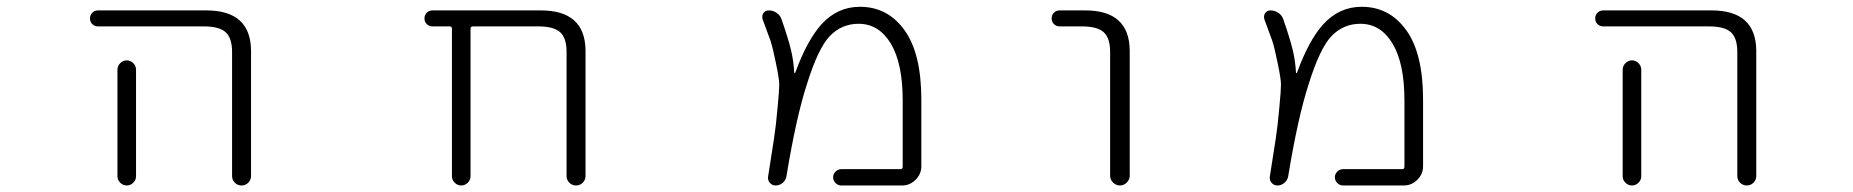

<svg xmlns="http://www.w3.org/2000/svg" viewBox="-20 -576 5540 574"><path d="M273.4 -497.1Q262.7 -497.1 255.9 -503.9Q249 -510.7 249 -521Q249 -531.2 255.9 -538.1Q262.7 -544.9 273.4 -544.9H596.7Q729.5 -544.9 730.5 -424.8V-49.8Q730.5 -38.1 722.2 -29.8Q713.9 -21.5 702.1 -21.5Q690.4 -21.5 682.1 -29.8Q673.8 -38.1 673.8 -49.8V-420.9Q673.8 -461.9 654.8 -479.5Q635.7 -497.1 588.9 -497.1ZM386.7 -367.2V-72.3V-48.8Q386.7 -38.1 378.4 -29.8Q370.1 -21.5 358.9 -21.5Q347.7 -21.5 339.4 -29.8Q331.1 -38.1 331.1 -48.8V-72.3V-367.2Q331.1 -378.9 339.4 -387.2Q347.7 -395.5 358.9 -395.5Q370.1 -395.5 378.4 -387.2Q386.7 -378.9 386.7 -367.2Z M1673.8 -420.9Q1673.8 -461.9 1654.8 -479.5Q1635.7 -497.1 1588.9 -497.1H1394.5Q1386.7 -497.1 1386.7 -490.2V-48.8Q1386.7 -38.1 1378.4 -29.8Q1370.1 -21.5 1358.9 -21.5Q1347.7 -21.5 1339.4 -29.8Q1331.1 -38.1 1331.1 -48.8V-490.2Q1331.1 -497.1 1324.2 -497.1H1273.4Q1262.7 -497.1 1255.9 -503.9Q1249 -510.7 1249 -521Q1249 -531.2 1255.9 -538.1Q1262.7 -544.9 1273.4 -544.9H1596.7Q1729.5 -544.9 1730.5 -424.8V-49.8Q1730.5 -38.1 1722.2 -29.8Q1713.9 -21.5 1702.1 -21.5Q1690.4 -21.5 1682.1 -29.8Q1673.8 -38.1 1673.8 -49.8Z M2495.1 -21.5Q2485.4 -21.5 2478 -28.8Q2470.7 -36.1 2470.7 -45.9Q2470.7 -55.7 2478 -63Q2485.4 -70.3 2495.1 -70.3H2671.9Q2678.7 -70.3 2678.7 -78.1V-275.4Q2678.7 -386.7 2643.1 -445.8Q2607.4 -504.9 2546.9 -504.9Q2496.1 -504.9 2460.9 -468.3Q2425.8 -431.6 2392.6 -325.2Q2360.4 -226.6 2331.1 -48.8Q2329.1 -37.1 2319.8 -29.3Q2310.5 -21.5 2298.8 -21.5Q2288.1 -21.5 2281.2 -29.8Q2274.4 -38.1 2276.4 -48.8Q2289.1 -127.9 2293.9 -161.1Q2299.8 -199.2 2304.7 -254.9Q2309.6 -305.7 2309.6 -323.2Q2309.6 -339.8 2299.8 -386.7Q2291 -430.7 2283.2 -455.1Q2276.4 -473.6 2259.8 -518.6Q2258.8 -522.5 2258.8 -525.4Q2258.8 -531.2 2261.7 -536.1Q2267.6 -544.9 2278.3 -544.9Q2291 -544.9 2301.8 -537.6Q2312.5 -530.3 2316.4 -518.6Q2335.9 -462.9 2344.7 -426.8Q2352.5 -394.5 2354.5 -358.4Q2354.5 -357.4 2355.5 -357.4Q2356.4 -357.4 2357.4 -358.4Q2392.6 -455.1 2435.5 -502.9Q2483.4 -555.7 2550.8 -555.7Q2633.8 -555.7 2684.1 -485.8Q2734.4 -416 2734.4 -278.3V-79.1Q2734.4 -55.7 2717.3 -38.6Q2700.2 -21.5 2676.8 -21.5Z M3148.4 -497.1Q3137.7 -497.1 3130.9 -503.9Q3124 -510.7 3124 -521Q3124 -531.2 3130.9 -538.1Q3137.7 -544.9 3148.4 -544.9H3224.6Q3356.4 -544.9 3357.4 -424.8V-50.8Q3357.4 -39.1 3348.6 -30.3Q3339.8 -21.5 3328.1 -21.5Q3316.4 -21.5 3307.6 -30.3Q3298.8 -39.1 3298.8 -50.8V-420.9Q3298.8 -461.9 3279.8 -479.5Q3260.7 -497.1 3214.8 -497.1Z M3995.1 -21.5Q3985.4 -21.5 3978 -28.8Q3970.7 -36.1 3970.7 -45.9Q3970.7 -55.7 3978 -63Q3985.4 -70.3 3995.1 -70.3H4171.9Q4178.7 -70.3 4178.7 -78.1V-275.4Q4178.7 -386.7 4143.1 -445.8Q4107.4 -504.9 4046.9 -504.9Q3996.1 -504.9 3960.9 -468.3Q3925.8 -431.6 3892.6 -325.2Q3860.4 -226.6 3831.1 -48.8Q3829.1 -37.1 3819.8 -29.3Q3810.5 -21.5 3798.8 -21.5Q3788.1 -21.5 3781.2 -29.8Q3774.4 -38.1 3776.4 -48.8Q3789.1 -127.9 3793.9 -161.1Q3799.8 -199.2 3804.7 -254.9Q3809.6 -305.7 3809.6 -323.2Q3809.6 -339.8 3799.8 -386.7Q3791 -430.7 3783.2 -455.1Q3776.4 -473.6 3759.8 -518.6Q3758.8 -522.5 3758.8 -525.4Q3758.8 -531.2 3761.7 -536.1Q3767.6 -544.9 3778.3 -544.9Q3791 -544.9 3801.8 -537.6Q3812.5 -530.3 3816.4 -518.6Q3835.9 -462.9 3844.7 -426.8Q3852.5 -394.5 3854.5 -358.4Q3854.5 -357.4 3855.5 -357.4Q3856.4 -357.4 3857.4 -358.4Q3892.6 -455.1 3935.5 -502.9Q3983.4 -555.7 4050.8 -555.7Q4133.8 -555.7 4184.1 -485.8Q4234.4 -416 4234.4 -278.3V-79.1Q4234.4 -55.7 4217.3 -38.6Q4200.2 -21.5 4176.8 -21.5Z M4773.4 -497.1Q4762.7 -497.1 4755.9 -503.9Q4749 -510.7 4749 -521Q4749 -531.2 4755.9 -538.1Q4762.7 -544.9 4773.4 -544.9H5096.7Q5229.5 -544.9 5230.5 -424.8V-49.8Q5230.5 -38.1 5222.2 -29.8Q5213.9 -21.5 5202.1 -21.5Q5190.4 -21.5 5182.1 -29.8Q5173.8 -38.1 5173.8 -49.8V-420.9Q5173.8 -461.9 5154.8 -479.5Q5135.7 -497.1 5088.9 -497.1ZM4886.7 -367.2V-72.3V-48.8Q4886.7 -38.1 4878.4 -29.8Q4870.1 -21.5 4858.9 -21.5Q4847.7 -21.5 4839.4 -29.8Q4831.1 -38.1 4831.1 -48.8V-72.3V-367.2Q4831.1 -378.9 4839.4 -387.2Q4847.7 -395.5 4858.9 -395.5Q4870.1 -395.5 4878.4 -387.2Q4886.7 -378.9 4886.7 -367.2Z"/></svg>

Font: Rounded-X Mgen+ 1mn light
Style: Regular
Weight: 200
Designer: [Source Han Sans]
Ryoko NISHIZUKA  (kana & ideographs); Paul D. Hunt (Latin, Greek & Cyrillic); Wenlong ZHANG  (bopomofo
Version: Version 1.059.20150602